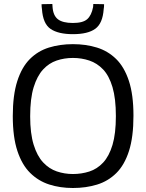

<svg xmlns="http://www.w3.org/2000/svg" viewBox="-20 -931 731 961"><path d="M345 10Q281 10 226.5 -7.5Q172 -25 131 -65.5Q90 -106 67 -175.5Q44 -245 44 -350Q44 -455 66.5 -525Q89 -595 129.5 -635.5Q170 -676 225 -693Q280 -710 345 -710Q410 -710 465 -693Q520 -676 561 -636Q602 -596 625 -526.5Q648 -457 648 -352Q648 -245 625.5 -175Q603 -105 562 -64.5Q521 -24 465.5 -7Q410 10 345 10ZM345 -60Q388 -60 427 -72.5Q466 -85 496 -117Q526 -149 543 -205.5Q560 -262 560 -350Q560 -438 543 -495Q526 -552 496 -583.5Q466 -615 427 -628Q388 -641 345 -641Q302 -641 263.5 -628Q225 -615 195.5 -583Q166 -551 148.5 -494.5Q131 -438 131 -349Q131 -263 148.5 -206.5Q166 -150 196 -118Q226 -86 264.5 -73Q303 -60 345 -60ZM345 -760Q272 -760 233.5 -786Q195 -812 190 -885Q189 -891 188.5 -897.5Q188 -904 188 -910L242 -911Q242 -908 242.5 -904Q243 -900 243 -896Q246 -853 270 -834.5Q294 -816 345 -816Q395 -816 416.5 -835Q438 -854 446 -896Q447 -902 447 -911L501 -910Q501 -895 499 -885Q494 -814 457 -787Q420 -760 345 -760Z"/></svg>

Font: Georama
Style: Regular
Weight: 400
Designer: Jean-Baptiste Levee
Foundry: Production Type
Version: Version 1.000